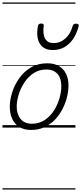

<svg xmlns="http://www.w3.org/2000/svg" viewBox="-20 -1030 656 1550"><path d="M231 19Q175 19 136.5 -4.5Q98 -28 78.5 -70.5Q59 -113 59 -168Q59 -222 78 -283Q97 -344 135 -398Q173 -452 229.5 -485.5Q286 -519 362 -519Q417 -519 455 -497Q493 -475 513 -434.5Q533 -394 533 -340Q533 -298 521.5 -249.5Q510 -201 486.5 -153.5Q463 -106 426.5 -67Q390 -28 341.5 -4.5Q293 19 231 19ZM237 -31Q296 -31 341 -61Q386 -91 415.5 -137.5Q445 -184 460 -236.5Q475 -289 475 -333Q475 -376 461.5 -406Q448 -436 421 -452.5Q394 -469 355 -469Q297 -469 252.5 -440Q208 -411 177.5 -365Q147 -319 131 -267Q115 -215 115 -171Q115 -128 129.5 -96.5Q144 -65 171 -48Q198 -31 237 -31ZM407 -626Q334 -626 302 -676.5Q270 -727 286 -820Q288 -830 294.5 -835Q301 -840 312 -840Q325 -840 330 -834.5Q335 -829 333 -820Q324 -753 344.5 -717.5Q365 -682 412 -682Q466 -682 507.5 -719Q549 -756 566 -819Q570 -830 576 -834.5Q582 -839 594 -839Q606 -839 612 -833.5Q618 -828 615 -818Q598 -754 567.5 -711.5Q537 -669 496.5 -647.5Q456 -626 407 -626ZM0 490H589V500H0ZM0 -20H589V0H0ZM0 -505H589V-500H0ZM0 -1010H589V-1000H0Z"/></svg>

Font: Playwrite AU VIC Guides
Style: Regular
Weight: 400
Designer: Veronika Burian, José Scaglione
Foundry: TypeTogether
Version: Version 1.003